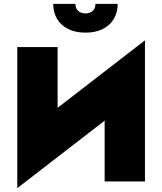

<svg xmlns="http://www.w3.org/2000/svg" viewBox="-20 -945 845 1000"><path d="M730 -475 735 -735 75 -225 70 35ZM280 -700H70V35L280 -165ZM735 -735 525 -525V0H735ZM257 -925Q257 -881 277 -847Q297 -813 335 -794Q373 -775 425 -775Q478 -775 515.5 -794Q553 -813 573 -847Q593 -881 593 -925H477Q477 -905 468 -894Q459 -883 447 -879Q435 -875 425 -875Q415 -875 403 -879Q391 -883 382 -894Q373 -905 373 -925Z"/></svg>

Font: Jost Black
Style: Regular
Weight: 900
Version: Version 3.710